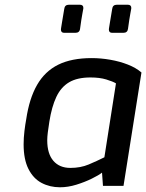

<svg xmlns="http://www.w3.org/2000/svg" viewBox="-20 -787 619 813"><path d="M234 6Q191 6 156 -12.5Q121 -31 100.5 -71.5Q80 -112 80 -176Q80 -203 83.5 -232Q87 -261 91 -282Q104 -370 137 -427.5Q170 -485 226.5 -513Q283 -541 368 -541Q407 -541 447 -534Q487 -527 521.5 -513.5Q556 -500 579 -480L503 0H416L412 -56Q398 -45 368.5 -30.5Q339 -16 303.5 -5Q268 6 234 6ZM278 -76Q321 -76 355.5 -90.5Q390 -105 422 -121L471 -434Q458 -442 430 -450.5Q402 -459 363 -459Q307 -459 272.5 -438.5Q238 -418 218.5 -376.5Q199 -335 189 -272Q185 -247 182.5 -227Q180 -207 180 -193Q180 -136 206 -106Q232 -76 278 -76ZM455 -648Q441 -648 441 -662Q441 -663 441.5 -667Q442 -671 445 -689Q448 -707 455 -749Q457 -767 475 -767H521Q536 -767 536 -753Q536 -753 535.5 -749Q535 -745 531.5 -727Q528 -709 522 -665Q520 -648 502 -648ZM252 -648Q238 -648 238 -662Q238 -663 238.5 -667Q239 -671 242 -689Q245 -707 252 -749Q254 -767 272 -767H318Q333 -767 333 -753Q333 -753 332.5 -749Q332 -745 328.5 -727Q325 -709 319 -665Q317 -648 299 -648Z"/></svg>

Font: Exo Thin Medium
Style: Italic
Weight: 500
Italic angle: -9°
Version: Version 2.000